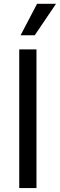

<svg xmlns="http://www.w3.org/2000/svg" viewBox="-20 -959 306 979"><path d="M166 0H78.1V-707H166ZM168.9 -939.5H265.6L157.2 -779.3H85Z"/></svg>

Font: Pretendard Std Variable
Style: Regular
Weight: 400
Designer: Base glyphs from Inter by Rasmus Andersson; Hangeul glyphs from Noto Sans CJK(Source Han Sans) by Jang Soo-young and Kan
Foundry: Kil Hyung-jin
Version: Version 1.309;Glyphs 3.2 (3225)